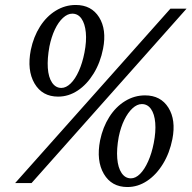

<svg xmlns="http://www.w3.org/2000/svg" viewBox="-20 -737 771 773"><path d="M41 0 666 -702H731L107 0ZM493 16Q429 16 398 -37Q367 -90 383 -172Q394 -225 420 -266Q446 -307 483.5 -330Q521 -353 564 -353Q627 -353 658 -303.5Q689 -254 674 -177Q663 -121 636 -77Q609 -33 572 -8.5Q535 16 493 16ZM507 -19Q526 -19 544 -37Q562 -55 576.5 -87.5Q591 -120 599 -161Q608 -207 605 -242.5Q602 -278 588 -298Q574 -318 551 -318Q532 -318 513.5 -301Q495 -284 480.5 -254.5Q466 -225 458 -186Q449 -137 452 -99.5Q455 -62 469.5 -40.5Q484 -19 507 -19ZM214 -348Q150 -348 119 -401Q88 -454 104 -536Q115 -589 141 -630Q167 -671 204.5 -694Q242 -717 285 -717Q348 -717 379 -667.5Q410 -618 395 -541Q384 -485 357 -441Q330 -397 293 -372.5Q256 -348 214 -348ZM227 -383Q246 -383 264.5 -401Q283 -419 297.5 -451.5Q312 -484 320 -525Q329 -571 325.5 -606.5Q322 -642 308 -662Q294 -682 271 -682Q252 -682 233.5 -665Q215 -648 201 -618.5Q187 -589 179 -550Q170 -501 172.5 -463.5Q175 -426 189.5 -404.5Q204 -383 227 -383Z"/></svg>

Font: Wittgenstein
Style: Italic
Weight: 400
Italic angle: -11°
Designer: Jörg Drees
Foundry: Jörg Drees
Version: Version 1.500